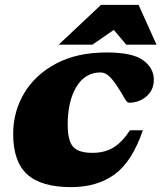

<svg xmlns="http://www.w3.org/2000/svg" viewBox="-20 -752 662 787"><path d="M392 -455Q328.5 -455 293 -395.8Q257.5 -336.5 257.5 -241Q257.5 -176 279.2 -150.8Q301 -125.5 359 -125.5Q410 -125.5 445.8 -147.8Q481.5 -170 512.5 -218H565.5Q521.5 -89 449.5 -37Q377.5 15 272 15Q148.5 15 91.2 -37.5Q34 -90 34 -203Q34 -294.5 79.2 -370.2Q124.5 -446 210.2 -491.5Q296 -537 417.5 -537Q523.5 -537 567 -504.8Q610.5 -472.5 610.5 -425.5Q610.5 -382.5 580.2 -356.8Q550 -331 508.5 -331Q500.5 -331 488.8 -352Q477 -373 462 -396Q447 -419.5 429.8 -437.2Q412.5 -455 392 -455ZM220.5 -569 394 -732H548L621.5 -569H497.5L446.5 -629.5L359 -569Z"/></svg>

Font: Newsreader 6pt ExtraBold
Style: Italic
Weight: 800
Italic angle: -17°
Designer: Hugues Gentile
Foundry: Production Type
Version: Version 1.003; ttfautohint (v1.8.3)